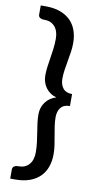

<svg xmlns="http://www.w3.org/2000/svg" viewBox="-101 -813 505 1005"><g transform="rotate(10 152.0 -310.0)"><path d="M272.5 -278.5Q240 -278.5 224.2 -259Q208.5 -239.5 208.5 -208Q208.5 -184 212.2 -160Q216 -136 220.2 -112Q224.5 -88 228.2 -63.8Q232 -39.5 232 -14.5Q232 22 221.2 52.2Q210.5 82.5 188.8 104.2Q167 126 134.2 138Q101.5 150 57.5 150H30.5V101.5Q30.5 90 39 84.5Q47.5 79 54 79H61.5Q98 79 118.2 55.8Q138.5 32.5 138.5 -8Q138.5 -35.5 135.2 -61Q132 -86.5 128 -111Q124 -135.5 120.8 -159.2Q117.5 -183 117.5 -207Q117.5 -244.5 138.5 -272.5Q159.5 -300.5 194.5 -310.5Q177 -315 162.8 -324.8Q148.5 -334.5 138.5 -348Q128.5 -361.5 123 -378.2Q117.5 -395 117.5 -413.5Q117.5 -437.5 120.8 -461.2Q124 -485 128 -509.5Q132 -534 135.2 -559.2Q138.5 -584.5 138.5 -612.5Q138.5 -653 118.2 -676.5Q98 -700 61.5 -700H54Q47.5 -700 39 -705.2Q30.5 -710.5 30.5 -722V-770.5H57.5Q101.5 -770.5 134.2 -758.5Q167 -746.5 188.8 -724.8Q210.5 -703 221.2 -672.8Q232 -642.5 232 -606Q232 -581 228.2 -556.8Q224.5 -532.5 220.2 -508.5Q216 -484.5 212.2 -460.5Q208.5 -436.5 208.5 -412.5Q208.5 -381 224.2 -361.5Q240 -342 272.5 -342Z"/></g></svg>

Font: TypoPRO Lato
Style: Regular
Weight: 600
Designer: Lukasz Dziedzic with Adam Twardoch and Botio Nikoltchev
Foundry: tyPoland Lukasz Dziedzic
Version: Version 2.010; 2014-09-01; http://www.latofonts.com/